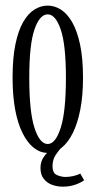

<svg xmlns="http://www.w3.org/2000/svg" viewBox="-20 -548 352 702"><path d="M154.5 11Q127.5 11 104 -7.2Q80.5 -25.5 62.8 -60.8Q45 -96 35.5 -147Q26 -198 26 -263.5Q26 -335 36.2 -385.2Q46.5 -435.5 64.5 -467Q82.5 -498.5 105.8 -513Q129 -527.5 154.5 -527.5Q179.5 -527.5 202.5 -513Q225.5 -498.5 243.8 -467Q262 -435.5 272.8 -385.2Q283.5 -335 283.5 -263.5Q283.5 -198 273.5 -147Q263.5 -96 245.8 -60.8Q228 -25.5 204.5 -7.2Q181 11 154.5 11ZM154.5 -21.5Q183 -21.5 202 -80.8Q221 -140 221 -263.5Q221 -385 202 -440.2Q183 -495.5 154.5 -495.5Q125 -495.5 106 -440.2Q87 -385 87 -263.5Q87 -140 106 -80.8Q125 -21.5 154.5 -21.5ZM209.5 134.5Q190 134.5 171.2 128Q152.5 121.5 140.2 106.2Q128 91 128 66Q128 43.5 139.5 26.5Q151 9.5 166.8 -2.5Q182.5 -14.5 193.5 -20.5L206.5 -10.5Q196 0 184 17.8Q172 35.5 172 59.5Q172 85 188 92Q204 99 220 99Q232 99 247.5 95.8Q263 92.5 273.5 86.5L287.5 111Q276 120 255.2 127.2Q234.5 134.5 209.5 134.5Z"/></svg>

Font: Imbue Light
Style: Regular
Weight: 300
Designer: Tyler Finck
Foundry: Etcetera Type Company
Version: Version 1.102